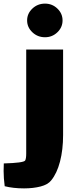

<svg xmlns="http://www.w3.org/2000/svg" viewBox="-94 -786 421 1062"><path d="M56 -673Q56 -711 85 -738.5Q114 -766 155 -766Q195 -766 223.5 -738.5Q252 -711 252 -673Q252 -635 223.5 -607.5Q195 -580 155 -580Q114 -580 85 -607.5Q56 -635 56 -673ZM51 30V-512H255V-39Q255 42 238 107.5Q221 173 189 212Q171 235 130.5 245.5Q90 256 39 256Q-21 256 -68 244Q-74 199 -74 160Q-74 133 -73 118Q36 115 45 102Q51 92 51 63.5Q51 35 51 30Z"/></svg>

Font: Lalezar
Style: Bold
Weight: 700
Designer: Borna Izadpanah
Foundry: Borna Izadpanah
Version: Version 1.003;January 24, 2021;FontCreator 13.0.0.2683 64-bi